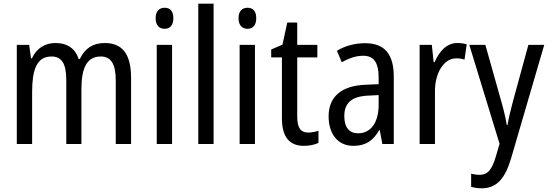

<svg xmlns="http://www.w3.org/2000/svg" viewBox="-20 -780 2971 1040"><path d="M547 -547C485 -547 440 -519 412 -460H406C390 -513 348 -547 281 -547C224 -547 178 -519 153 -464H148L138 -537H71V0H154V-280C154 -397 176 -474 259 -474C313 -474 339 -437 339 -347V0H421V-296C421 -412 450 -474 526 -474C580 -474 607 -435 607 -345V0H690V-357C690 -486 644 -547 547 -547Z M872 -738C842 -738 823 -719 823 -681C823 -644 842 -624 872 -624C901 -624 919 -644 919 -681C919 -719 902 -738 872 -738ZM912 -537H829V0H912Z M1137 0V-760H1054V0Z M1321 -738C1291 -738 1272 -719 1272 -681C1272 -644 1291 -624 1321 -624C1350 -624 1368 -644 1368 -681C1368 -719 1351 -738 1321 -738ZM1361 -537H1278V0H1361Z M1649 -62C1607 -62 1590 -90 1590 -148V-469H1699V-537H1590V-658H1536L1510 -538L1449 -512V-469H1507V-140C1507 -34 1551 10 1626 10C1656 10 1685 4 1705 -6V-72C1689 -66 1668 -62 1649 -62Z M1958 -546C1901 -546 1848 -531 1805 -505L1831 -443C1871 -465 1909 -478 1947 -478C2004 -478 2031 -443 2031 -359V-324L1961 -321C1829 -316 1760 -256 1760 -150C1760 -58 1807 10 1894 10C1961 10 2001 -18 2034 -75H2037L2051 0H2113V-363C2113 -483 2067 -546 1958 -546ZM1974 -262 2031 -265V-213C2031 -113 1986 -58 1920 -58C1874 -58 1845 -87 1845 -151C1845 -220 1882 -258 1974 -262Z M2457 -547C2401 -547 2360 -504 2334 -443H2329L2319 -537H2253V0H2336V-282C2335 -388 2386 -464 2451 -464C2467 -464 2483 -462 2496 -457L2508 -540C2491 -545 2473 -547 2457 -547Z M2522 -537 2686 -1 2666 67C2645 138 2623 167 2577 167C2562 167 2545 164 2532 161V232C2550 237 2568 240 2589 240C2671 240 2716 186 2748 79L2928 -537H2842L2759 -233C2746 -185 2735 -139 2729 -103H2725C2718 -146 2707 -190 2695 -232L2609 -537Z"/></svg>

Font: Noto Sans Sinhala UI Condensed
Style: Regular
Weight: 400
Width: 3
Designer: Jelle Bosma - Monotype Design Team
Foundry: Monotype Imaging Inc.
Version: Version 2.006